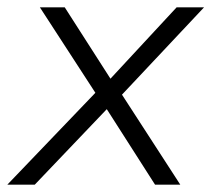

<svg xmlns="http://www.w3.org/2000/svg" viewBox="-33 -505 578 525"><path d="M-13 0 240 -264 239 -234 76 -485H144L276 -279H259L450 -485H525L291 -236L289 -264L460 0H391L251 -219L269 -217L62 0Z"/></svg>

Font: Nunito Sans 12pt Light
Style: Italic
Weight: 300
Italic angle: -9°
Designer: Vernon Adams
Foundry: Vernon Adams
Version: Version 3.101;gftools[0.9.27]